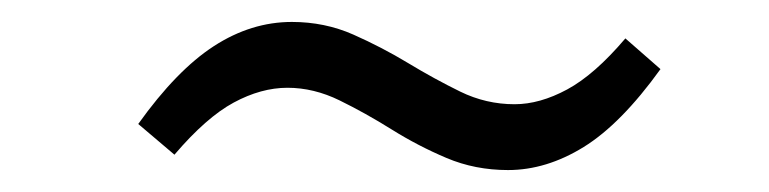

<svg xmlns="http://www.w3.org/2000/svg" viewBox="-20 -442 701 175"><path d="M443 -287Q413 -287 387 -298Q361 -309 337 -324Q313 -339 289.5 -350.5Q266 -362 242 -362Q218 -362 193 -348.5Q168 -335 139 -301L106 -329Q141 -378 175 -400Q209 -422 246 -422Q276 -422 302 -410.5Q328 -399 352 -384.5Q376 -370 399.5 -358.5Q423 -347 449 -347Q472 -347 497 -360.5Q522 -374 550 -407L582 -379Q546 -329 512 -308Q478 -287 443 -287Z"/></svg>

Font: Bitter
Style: Italic
Weight: 400
Italic angle: -9°
Designer: Sol Matas, and Bitter project Authors
Foundry: Sol Matas
Version: Version 2.001